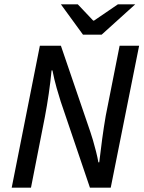

<svg xmlns="http://www.w3.org/2000/svg" viewBox="-20 -866 665 886"><path d="M34 0 164 -655H261L397 -257Q402 -243 409 -219Q416 -195 423 -167.5Q430 -140 434 -117H438Q444 -169 451.5 -224.5Q459 -280 468 -332L532 -655H622L491 0H395L260 -398Q253 -419 241.5 -459.5Q230 -500 222 -541H218Q213 -489 205 -433.5Q197 -378 187 -326L123 0ZM363 -706 261 -846H339L410 -771H414L524 -846H604L449 -706Z"/></svg>

Font: Source Sans 3 Medium
Style: Italic
Weight: 500
Italic angle: -11°
Designer: Paul D. Hunt
Foundry: Adobe
Version: Version 3.052;hotconv 1.1.0;makeotfexe 2.6.0